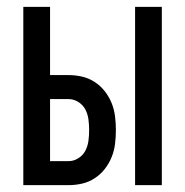

<svg xmlns="http://www.w3.org/2000/svg" viewBox="-20 -540 540 560"><path d="M374 0V-520H452V0ZM48 0V-520H126V-321H180Q200 -321 219.5 -316.5Q239 -312 256 -301Q273 -290 285.5 -274Q298 -258 305.5 -239.5Q313 -221 315.5 -201Q318 -181 318 -161Q318 -140 315.5 -120Q313 -100 305.5 -81.5Q298 -63 285.5 -47Q273 -31 256 -20Q239 -9 219.5 -4.5Q200 0 180 0ZM126 -70H180Q195 -70 208.5 -78.5Q222 -87 229 -100.5Q236 -114 238 -129.5Q240 -145 240 -161Q240 -176 238 -191.5Q236 -207 229 -220.5Q222 -234 208.5 -242.5Q195 -251 180 -251H126Z"/></svg>

Font: Iosevka Algr
Style: Regular
Weight: 400
Monospace: yes
Designer: Belleve Invis
Foundry: Belleve Invis
Version: Version 26.0.2; ttfautohint (v1.8.3)